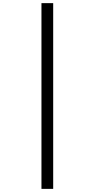

<svg xmlns="http://www.w3.org/2000/svg" viewBox="-20 -1000 603 1223"><path d="M318.8 -980V203.1H244.1V-980Z"/></svg>

Font: Arimo Nerd Font
Style: Regular
Weight: 400
Designer: Steve Matteson
Foundry: Monotype Imaging Inc.
Version: Version 1.33;Nerd Fonts 3.2.1